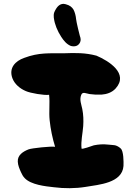

<svg xmlns="http://www.w3.org/2000/svg" viewBox="-20 -986 706 1006"><path d="M267.6 -928.7C262.7 -919.9 260.7 -910.2 261.7 -900.4C261.7 -896.5 261.7 -892.6 262.7 -888.7C266.6 -859.4 280.3 -824.2 300.8 -793C313.5 -773.4 329.1 -753.9 351.6 -745.1C356.4 -744.1 361.3 -743.2 366.2 -743.2C371.1 -743.2 375 -744.1 378.9 -745.1C387.7 -748 394.5 -753.9 399.4 -763.7C404.3 -774.4 403.3 -785.2 398.4 -797.9C397.5 -799.8 379.9 -871.1 378.9 -884.8C377 -905.3 372.1 -921.9 365.2 -935.5C357.4 -948.2 346.7 -958 324.2 -963.9C320.3 -964.8 316.4 -965.8 313.5 -965.8C294.9 -965.8 281.2 -955.1 268.6 -930.7C268.6 -930.7 267.6 -929.7 267.6 -928.7ZM609.4 -210.9C585 -229.5 576.2 -224.6 544.9 -228.5C520.5 -231.4 496.1 -229.5 471.7 -224.6C461.9 -221.7 408.2 -201.2 407.2 -208C403.3 -247.1 413.1 -286.1 416 -325.2C418 -355.5 417 -385.7 411.1 -415C406.2 -439.5 395.5 -462.9 405.3 -488.3C413.1 -507.8 429.7 -496.1 449.2 -493.2C469.7 -490.2 490.2 -489.3 511.7 -490.2C539.1 -492.2 566.4 -501 585.9 -522.5C656.2 -600.6 549.8 -667 485.4 -694.3C426.8 -710 373 -709 319.3 -707C236.3 -706.1 184.6 -711.9 106.4 -682.6C59.6 -666 25.4 -629.9 44.9 -576.2C56.6 -544.9 85 -521.5 115.2 -508.8C138.7 -498 212.9 -485.4 237.3 -489.3C242.2 -445.3 235.4 -400.4 240.2 -355.5C245.1 -308.6 254.9 -261.7 268.6 -216.8C250 -220.7 145.5 -210 128.9 -203.1C99.6 -191.4 71.3 -172.9 73.2 -138.7C74.2 -119.1 82 -101.6 89.8 -84C94.7 -73.2 100.6 -61.5 109.4 -52.7C142.6 -17.6 217.8 -9.8 262.7 -4.9C317.4 2 374 2 428.7 -6.8C498 -18.6 620.1 -26.4 627 -116.2C627.9 -137.7 627.9 -195.3 612.3 -208Z"/></svg>

Font: Day Care
Style: Regular
Weight: 400
Designer: Noponies
Version: Version 1.000;PS 001.000;hotconv 1.0.88;makeotf.lib2.5.64775